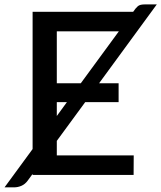

<svg xmlns="http://www.w3.org/2000/svg" viewBox="-49 -770 710 845"><path d="M13.5 54.5H-29L94.5 -114V-718H537Q548.5 -735 557.8 -742.8Q567 -750.5 586.5 -750.5H641L387 -403.5H473V-320.5H326L201 -150V-86H539.5L539 0H94.5V-4.5Q84 10 72.5 25.5Q61 41 45.2 47.8Q29.5 54.5 13.5 54.5ZM306.5 -403.5 474 -632H201V-403.5ZM201 -259.5 245.5 -320.5H201Z"/></svg>

Font: Verano Sans Medium
Style: Regular
Weight: 500
Designer: Lukasz Dziedzic with Adam Twardoch and Botio Nikoltchev
Foundry: tyPoland Lukasz Dziedzic
Version: Version 3.001;December 28, 2019;FontCreator 12.0.0.2547 64-b